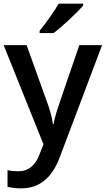

<svg xmlns="http://www.w3.org/2000/svg" viewBox="-20 -786 576 1046"><path d="M272 -606C318.4 -640.6 399.4 -716.3 433.1 -755.9V-766.1H299.8C276.9 -726.6 232.9 -663.6 195.8 -618.2V-606ZM216.8 0 196.8 50.8C174.3 114.7 135.3 147 80.1 147C58.1 147 38.1 145 21 141.1V231.9C44.9 237.3 69.8 240.2 95.2 240.2C193.4 240.2 263.2 184.1 305.2 71.8L536.1 -540H412.1C337.4 -322.8 295.9 -201.7 288.1 -176.3C280.3 -150.4 274.9 -128.9 272 -110.8H268.1C262.7 -149.4 251.5 -190.4 234.9 -233.9L125 -540H0Z"/></svg>

Font: Open Sans 600
Style: Regular
Weight: 600
Foundry: Ascender Corporation
Version: Version 1.100;PS 001.100;hotconv 1.0.88;makeotf.lib2.5.64775